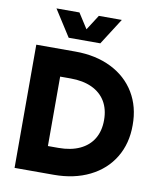

<svg xmlns="http://www.w3.org/2000/svg" viewBox="-98 -1007 908 1085"><g transform="rotate(10 355.5 -464.5)"><path d="M60.5 -707H285.2Q401.9 -707 490.7 -663.1Q579.6 -619.1 627.9 -539.1Q676.3 -459 675.8 -353.5Q676.3 -248 627.9 -168Q579.6 -87.9 490.7 -43.9Q401.9 0 285.2 0H60.5ZM285.2 -154.3Q356 -154.3 407 -178Q458 -201.7 484.9 -246.3Q511.7 -291 511.7 -353.5Q511.7 -416 484.9 -460.7Q458 -505.4 407 -529.1Q356 -552.7 285.2 -552.7H224.6V-154.3ZM269 -928.7 324.7 -841.8 380.4 -928.7H512.2L415.5 -777.3H233.9L137.2 -928.7Z"/></g></svg>

Font: Wanted Sans ExtraBold
Style: Regular
Weight: 800
Designer: Original Design by Kil Hyung-jin and Kang Hanbin, Wanted Lab, Inc; Hangeul from Source Han Sans by Jang Soo-young and Ka
Foundry: Wanted Lab, Inc.
Version: Version 1.003